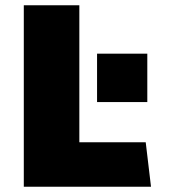

<svg xmlns="http://www.w3.org/2000/svg" viewBox="-20 -706 640 726"><path d="M70 0V-686H280V-168H531L551 0ZM347 -320V-503H537V-320Z"/></svg>

Font: Chivo Mono Medium Black
Style: Regular
Weight: 900
Monospace: yes
Version: Version 1.008